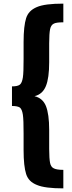

<svg xmlns="http://www.w3.org/2000/svg" viewBox="-20 -846 399 1058"><path d="M183 173C152 161 133 141 124 113C115 85 110 41 110 -19V-111C110 -160 109 -194 106 -214C103 -233 98 -246 90 -253C81 -259 67 -262 46 -262V-370C67 -370 81 -373 90 -380C98 -387 103 -400 106 -419C109 -438 110 -472 110 -521V-614C110 -674 115 -718 124 -746C133 -774 152 -794 183 -807C213 -820 262 -826 329 -826V-723C304 -723 287 -721 277 -716C266 -711 259 -700 256 -685C253 -670 251 -644 251 -607V-503C251 -445 245 -401 233 -372C221 -342 200 -323 170 -316C200 -309 221 -291 233 -262C245 -232 251 -188 251 -130V-26C251 11 253 37 256 52C259 67 266 77 277 82C287 87 304 90 329 90V192C262 192 213 186 183 173Z"/></svg>

Font: Oswald SemiBold
Style: Regular
Weight: 400
Version: Version